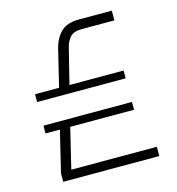

<svg xmlns="http://www.w3.org/2000/svg" viewBox="-105 -790 810 880"><g transform="rotate(-15 300.0 -350.0)"><path d="M87 0V-40L139 -255H188L132 -23L117 -44H543V0ZM66 -235V-272H486V-235ZM66 -384V-421H486V-384ZM176 -404 222 -594Q234 -643 263 -671.5Q292 -700 349 -700H505V-654H349Q311 -654 294 -634.5Q277 -615 270 -584L225 -404Z"/></g></svg>

Font: SUSE ExtraLight
Style: Regular
Weight: 250
Designer: Rene Bieder
Foundry: SUSE
Version: Version 1.000